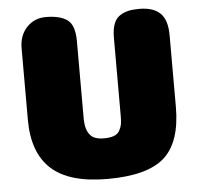

<svg xmlns="http://www.w3.org/2000/svg" viewBox="-50 -737 838 796"><g transform="rotate(-5 368.5 -339.5)"><path d="M674 -565V-267Q674 -121 603.5 -57.5Q533 6 366 6Q207 6 132.5 -62Q58 -130 58 -267V-565Q58 -618 89.5 -651.5Q121 -685 169 -685Q228 -685 258.5 -663Q289 -641 289 -574V-248Q290 -216 299.5 -197Q309 -178 325 -170.5Q341 -163 366 -163Q391 -163 407 -169Q423 -175 430.5 -188Q438 -201 440.5 -214Q443 -227 443 -248V-575Q443 -609 451.5 -632Q460 -655 477.5 -666Q495 -677 513.5 -681Q532 -685 558 -685Q616 -685 645 -657Q674 -629 674 -565Z"/></g></svg>

Font: Coiny 2.0
Style: Regular
Weight: 400
Version: Version 1.001 July 11, 2018